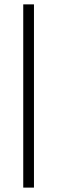

<svg xmlns="http://www.w3.org/2000/svg" viewBox="-20 -731 261 883"><path d="M136.2 131.8H86.9V-710.9H136.2Z"/></svg>

Font: TypoPRO Roboto
Style: Regular
Weight: 300
Designer: Google
Version: Version 2.136; 2016